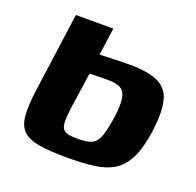

<svg xmlns="http://www.w3.org/2000/svg" viewBox="-97 -607 728 713"><g transform="rotate(20 267.5 -250.5)"><path d="M237 4Q169 4 126.5 -3Q84 -10 63 -30Q42 -50 38.5 -89Q35 -128 44 -193L87 -505H235L220 -397Q225 -397 237.5 -397.5Q250 -398 266.5 -398.5Q283 -399 301.5 -399.5Q320 -400 336 -400Q413 -400 452 -381Q491 -362 501.5 -317.5Q512 -273 502 -196Q492 -127 472 -87Q452 -47 420.5 -27.5Q389 -8 343.5 -2Q298 4 237 4ZM250 -75Q286 -75 305 -83.5Q324 -92 334 -119Q344 -146 352 -203Q358 -249 353.5 -274Q349 -299 332.5 -309Q316 -319 284 -319Q275 -319 264 -319Q253 -319 242 -318.5Q231 -318 222 -318Q213 -318 209 -318L188 -173Q184 -141 184 -121.5Q184 -102 190.5 -92Q197 -82 211.5 -78.5Q226 -75 250 -75Z"/></g></svg>

Font: Genos Thin
Style: Bold Italic
Weight: 700
Italic angle: -8°
Version: Version 1.010